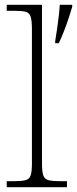

<svg xmlns="http://www.w3.org/2000/svg" viewBox="-20 -780 321 800"><path d="M8 0V-25H35Q69 -25 85.5 -29Q102 -33 107.5 -48.5Q113 -64 113 -98V-659Q113 -695 107.5 -711Q102 -727 86.5 -731Q71 -735 43 -735H8V-760H155V-98Q155 -64 160.5 -48.5Q166 -33 183 -29Q200 -25 233 -25H259V0ZM210 -609Q214 -633 218 -660.5Q222 -688 225 -714.5Q228 -741 229 -760H281V-752Q275 -731 266 -704Q257 -677 246.5 -650Q236 -623 225 -600H210Z"/></svg>

Font: Noto Serif Khmer ExtraLight
Style: Regular
Weight: 250
Version: Version 2.003